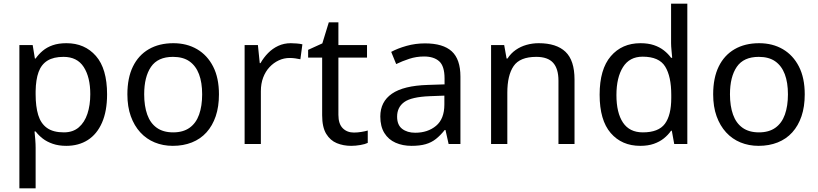

<svg xmlns="http://www.w3.org/2000/svg" viewBox="-20 -780 4433 1040"><path d="M340 -546Q439 -546 499.5 -477Q560 -408 560 -269Q560 -178 532.5 -115.5Q505 -53 455.5 -21.5Q406 10 339 10Q298 10 266 -1Q234 -12 211.5 -29.5Q189 -47 173 -68H167Q169 -51 171 -25Q173 1 173 20V240H85V-536H157L169 -463H173Q189 -486 211.5 -505Q234 -524 265.5 -535Q297 -546 340 -546ZM324 -472Q270 -472 237 -451.5Q204 -431 189 -390Q174 -349 173 -286V-269Q173 -203 187 -157Q201 -111 234.5 -87Q268 -63 326 -63Q375 -63 406.5 -90Q438 -117 453.5 -163.5Q469 -210 469 -270Q469 -362 433.5 -417Q398 -472 324 -472Z M1166 -269Q1166 -202 1148.5 -150.5Q1131 -99 1098.5 -63Q1066 -27 1019.5 -8.5Q973 10 916 10Q863 10 818 -8.5Q773 -27 740 -63Q707 -99 688.5 -150.5Q670 -202 670 -269Q670 -358 700 -419.5Q730 -481 786 -513.5Q842 -546 919 -546Q992 -546 1047.5 -513.5Q1103 -481 1134.5 -419.5Q1166 -358 1166 -269ZM761 -269Q761 -206 777.5 -159.5Q794 -113 829 -88Q864 -63 918 -63Q972 -63 1007 -88Q1042 -113 1058.5 -159.5Q1075 -206 1075 -269Q1075 -333 1058 -378Q1041 -423 1006.5 -447.5Q972 -472 917 -472Q835 -472 798 -418Q761 -364 761 -269Z M1555 -546Q1570 -546 1587.5 -544.5Q1605 -543 1618 -540L1607 -459Q1594 -462 1578.5 -464Q1563 -466 1549 -466Q1518 -466 1490 -453Q1462 -440 1440 -416.5Q1418 -393 1405.5 -360Q1393 -327 1393 -286V0H1305V-536H1377L1387 -438H1391Q1408 -468 1432 -492.5Q1456 -517 1487 -531.5Q1518 -546 1555 -546Z M1897 -62Q1917 -62 1938 -65.5Q1959 -69 1972 -73V-6Q1958 1 1932 5.5Q1906 10 1882 10Q1840 10 1804.5 -4.5Q1769 -19 1747 -55Q1725 -91 1725 -156V-468H1649V-510L1726 -545L1761 -659H1813V-536H1968V-468H1813V-158Q1813 -109 1836.5 -85.5Q1860 -62 1897 -62Z M2282 -545Q2380 -545 2427 -502Q2474 -459 2474 -365V0H2410L2393 -76H2389Q2366 -47 2341.5 -27.5Q2317 -8 2285.5 1Q2254 10 2209 10Q2161 10 2122.5 -7Q2084 -24 2062 -59.5Q2040 -95 2040 -149Q2040 -229 2103 -272.5Q2166 -316 2297 -320L2388 -323V-355Q2388 -422 2359 -448Q2330 -474 2277 -474Q2235 -474 2197 -461.5Q2159 -449 2126 -433L2099 -499Q2134 -518 2182 -531.5Q2230 -545 2282 -545ZM2308 -259Q2208 -255 2169.5 -227Q2131 -199 2131 -148Q2131 -103 2158.5 -82Q2186 -61 2229 -61Q2297 -61 2342 -98.5Q2387 -136 2387 -214V-262Z M2898 -546Q2994 -546 3043 -499.5Q3092 -453 3092 -349V0H3005V-343Q3005 -408 2976 -440Q2947 -472 2885 -472Q2796 -472 2762 -422Q2728 -372 2728 -278V0H2640V-536H2711L2724 -463H2729Q2747 -491 2773.5 -509.5Q2800 -528 2832 -537Q2864 -546 2898 -546Z M3448 10Q3348 10 3288 -59.5Q3228 -129 3228 -267Q3228 -405 3288.5 -475.5Q3349 -546 3449 -546Q3491 -546 3522 -535.5Q3553 -525 3576 -507Q3599 -489 3615 -467H3621Q3620 -480 3617.5 -505.5Q3615 -531 3615 -546V-760H3703V0H3632L3619 -72H3615Q3599 -49 3576 -30.5Q3553 -12 3521.5 -1Q3490 10 3448 10ZM3462 -63Q3547 -63 3581.5 -109.5Q3616 -156 3616 -250V-266Q3616 -366 3583 -419.5Q3550 -473 3461 -473Q3390 -473 3354.5 -416.5Q3319 -360 3319 -265Q3319 -169 3354.5 -116Q3390 -63 3462 -63Z M4339 -269Q4339 -202 4321.5 -150.5Q4304 -99 4271.5 -63Q4239 -27 4192.5 -8.5Q4146 10 4089 10Q4036 10 3991 -8.5Q3946 -27 3913 -63Q3880 -99 3861.5 -150.5Q3843 -202 3843 -269Q3843 -358 3873 -419.5Q3903 -481 3959 -513.5Q4015 -546 4092 -546Q4165 -546 4220.5 -513.5Q4276 -481 4307.5 -419.5Q4339 -358 4339 -269ZM3934 -269Q3934 -206 3950.5 -159.5Q3967 -113 4002 -88Q4037 -63 4091 -63Q4145 -63 4180 -88Q4215 -113 4231.5 -159.5Q4248 -206 4248 -269Q4248 -333 4231 -378Q4214 -423 4179.5 -447.5Q4145 -472 4090 -472Q4008 -472 3971 -418Q3934 -364 3934 -269Z"/></svg>

Font: usinhala85
Style: Book
Weight: 400
Designer: Jelle Bosma - Monotype Design Team
Foundry: Monotype Imaging Inc.
Version: Version 2.003